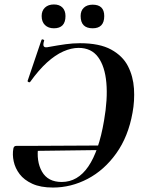

<svg xmlns="http://www.w3.org/2000/svg" viewBox="-20 -830 631 862"><path d="M218 12Q162 12 125 -5Q88 -22 68 -48.5Q48 -75 41.5 -105.5Q35 -136 40 -163Q42 -175 53 -175H152Q142 -106 168.5 -59.5Q195 -13 257 -13Q329 -13 376.5 -82.5Q424 -152 447 -288Q464 -385 457.5 -458.5Q451 -532 420.5 -573.5Q390 -615 333 -615Q300 -615 264 -599Q228 -583 191 -549.5Q154 -516 116 -463Q113 -459 108 -461.5Q103 -464 104 -467L166 -650Q168 -655 174 -652.5Q180 -650 178 -647Q172 -628 177 -621.5Q182 -615 198 -619Q242 -627 274.5 -631.5Q307 -636 339 -636Q427 -636 479 -607.5Q531 -579 554.5 -533Q578 -487 581.5 -432Q585 -377 575 -324Q556 -217 502 -141.5Q448 -66 373.5 -27Q299 12 218 12ZM94 -152 98 -175 482 -177 480 -157ZM222 -703Q197 -703 182 -717.5Q167 -732 167 -758Q167 -782 182 -796Q197 -810 222 -810Q247 -810 260.5 -796Q274 -782 274 -758Q274 -703 222 -703ZM396 -703Q342 -703 342 -758Q342 -782 356.5 -795.5Q371 -809 396 -809Q448 -809 448 -758Q448 -703 396 -703Z"/></svg>

Font: Cormorant Infant Light
Style: Italic
Weight: 300
Italic angle: -10°
Designer: Christian Thalmann (Catharsis Fonts)
Foundry: Catharsis Fonts
Version: Version 4.001